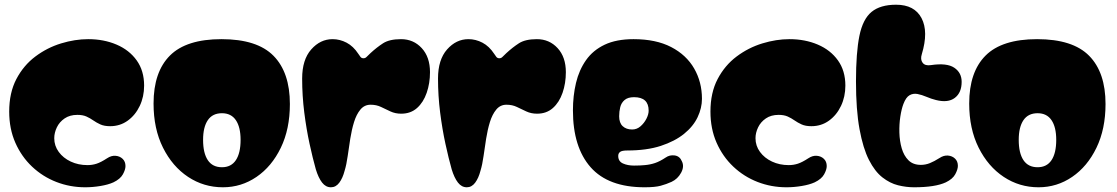

<svg xmlns="http://www.w3.org/2000/svg" viewBox="-20 -780 4735 814"><path d="M341 14Q277 14 219 -8.5Q161 -31 116 -73.5Q71 -116 45 -175Q19 -234 19 -307Q19 -387 49.5 -445Q80 -503 130 -540.5Q180 -578 239 -596Q298 -614 354 -614Q420 -614 474 -591Q528 -568 559.5 -524Q591 -480 591 -417Q591 -370 572.5 -331Q554 -292 521.5 -268.5Q489 -245 447 -245Q422 -245 405.5 -252.5Q389 -260 375.5 -269.5Q362 -279 346.5 -286Q331 -293 308 -293Q276 -293 254 -278Q232 -263 221 -240Q210 -217 210 -194Q210 -162 229 -136Q248 -110 280 -95Q312 -80 351 -80Q371 -80 389.5 -86Q408 -92 434 -109Q452 -121 470 -119.5Q488 -118 500 -106.5Q512 -95 512 -76Q512 -61 501 -41Q490 -21 461 -7Q439 3 406 8.5Q373 14 341 14Z M925 14Q844 14 777.5 -30Q711 -74 671 -154Q631 -234 631 -341Q631 -475 700.5 -544.5Q770 -614 919 -614Q1070 -614 1139.5 -543.5Q1209 -473 1209 -339Q1209 -233 1170.5 -153.5Q1132 -74 1067.5 -30Q1003 14 925 14ZM921 -71Q960 -71 980 -101Q1000 -131 1000 -187Q1000 -241 980 -270.5Q960 -300 921 -300Q881 -300 861 -270.5Q841 -241 841 -187Q841 -131 861 -101Q881 -71 921 -71Z M1383 14Q1361 14 1345.5 -6Q1330 -26 1319 -62Q1306 -108 1292.5 -170Q1279 -232 1270 -303Q1261 -374 1261 -447Q1261 -527 1299.5 -570.5Q1338 -614 1390 -614Q1421 -614 1449.5 -599Q1478 -584 1499 -552Q1504 -544 1508.5 -538.5Q1513 -533 1521 -533Q1529 -533 1534.5 -539Q1540 -545 1551 -555Q1577 -579 1604 -596.5Q1631 -614 1680 -614Q1733 -614 1768 -576Q1803 -538 1803 -474Q1803 -427 1789 -386.5Q1775 -346 1748 -322Q1721 -298 1681 -298Q1656 -298 1635.5 -307.5Q1615 -317 1595.5 -326.5Q1576 -336 1551 -336Q1525 -336 1508 -315.5Q1491 -295 1481 -262.5Q1471 -230 1465 -192Q1459 -154 1454 -118Q1449 -82 1441 -56Q1433 -25 1418.5 -5.5Q1404 14 1383 14Z M1959 14Q1937 14 1921.5 -6Q1906 -26 1895 -62Q1882 -108 1868.5 -170Q1855 -232 1846 -303Q1837 -374 1837 -447Q1837 -527 1875.5 -570.5Q1914 -614 1966 -614Q1997 -614 2025.5 -599Q2054 -584 2075 -552Q2080 -544 2084.5 -538.5Q2089 -533 2097 -533Q2105 -533 2110.5 -539Q2116 -545 2127 -555Q2153 -579 2180 -596.5Q2207 -614 2256 -614Q2309 -614 2344 -576Q2379 -538 2379 -474Q2379 -427 2365 -386.5Q2351 -346 2324 -322Q2297 -298 2257 -298Q2232 -298 2211.5 -307.5Q2191 -317 2171.5 -326.5Q2152 -336 2127 -336Q2101 -336 2084 -315.5Q2067 -295 2057 -262.5Q2047 -230 2041 -192Q2035 -154 2030 -118Q2025 -82 2017 -56Q2009 -25 1994.5 -5.5Q1980 14 1959 14Z M2713 14Q2559 14 2484 -71Q2409 -156 2409 -312Q2409 -374 2422 -428.5Q2435 -483 2464.5 -525Q2494 -567 2543.5 -590.5Q2593 -614 2666 -614Q2761 -614 2825.5 -580.5Q2890 -547 2923 -489.5Q2956 -432 2956 -361Q2956 -322 2937.5 -283Q2919 -244 2880 -212.5Q2841 -181 2781.5 -161.5Q2722 -142 2639 -142Q2617 -142 2609 -136Q2601 -130 2601 -119Q2601 -96 2621 -87Q2641 -78 2668 -78Q2695 -78 2714 -80Q2737 -82 2757.5 -89Q2778 -96 2802 -112Q2819 -124 2840.5 -121Q2862 -118 2871 -96Q2882 -74 2867.5 -47.5Q2853 -21 2827 -9Q2805 1 2781 7.5Q2757 14 2713 14ZM2660 -231Q2680 -231 2695.5 -244.5Q2711 -258 2720.5 -276.5Q2730 -295 2730 -311Q2730 -368 2668 -368Q2642 -368 2628 -356Q2614 -344 2609.5 -325.5Q2605 -307 2605 -287Q2605 -259 2620 -245Q2635 -231 2660 -231Z M3314 14Q3250 14 3192 -8.5Q3134 -31 3089 -73.5Q3044 -116 3018 -175Q2992 -234 2992 -307Q2992 -387 3022.5 -445Q3053 -503 3103 -540.5Q3153 -578 3212 -596Q3271 -614 3327 -614Q3393 -614 3447 -591Q3501 -568 3532.5 -524Q3564 -480 3564 -417Q3564 -370 3545.5 -331Q3527 -292 3494.5 -268.5Q3462 -245 3420 -245Q3395 -245 3378.5 -252.5Q3362 -260 3348.5 -269.5Q3335 -279 3319.5 -286Q3304 -293 3281 -293Q3249 -293 3227 -278Q3205 -263 3194 -240Q3183 -217 3183 -194Q3183 -162 3202 -136Q3221 -110 3253 -95Q3285 -80 3324 -80Q3344 -80 3362.5 -86Q3381 -92 3407 -109Q3425 -121 3443 -119.5Q3461 -118 3473 -106.5Q3485 -95 3485 -76Q3485 -61 3474 -41Q3463 -21 3434 -7Q3412 3 3379 8.5Q3346 14 3314 14Z M3855 14Q3822 14 3787.5 5.5Q3753 -3 3721 -28Q3689 -53 3664 -102Q3639 -151 3624 -232.5Q3609 -314 3609 -435Q3609 -557 3623.5 -628Q3638 -699 3675 -729.5Q3712 -760 3779 -760Q3857 -760 3887 -703Q3917 -646 3888 -550Q3881 -528 3891.5 -514Q3902 -500 3927 -504Q3994 -514 4025.5 -493Q4057 -472 4057 -433Q4057 -387 4028 -365Q3999 -343 3948 -356Q3928 -361 3908 -369.5Q3888 -378 3870 -381.5Q3852 -385 3836.5 -376.5Q3821 -368 3810 -339Q3802 -318 3797 -285.5Q3792 -253 3793 -217.5Q3794 -182 3803 -151Q3812 -120 3831.5 -100.5Q3851 -81 3884 -81Q3904 -81 3922.5 -88.5Q3941 -96 3963 -110Q3981 -122 3999 -120.5Q4017 -119 4029 -107.5Q4041 -96 4041 -77Q4041 -62 4030 -41.5Q4019 -21 3990 -7Q3945 14 3855 14Z M4383 14Q4302 14 4235.5 -30Q4169 -74 4129 -154Q4089 -234 4089 -341Q4089 -475 4158.5 -544.5Q4228 -614 4377 -614Q4528 -614 4597.5 -543.5Q4667 -473 4667 -339Q4667 -233 4628.5 -153.5Q4590 -74 4525.5 -30Q4461 14 4383 14ZM4379 -71Q4418 -71 4438 -101Q4458 -131 4458 -187Q4458 -241 4438 -270.5Q4418 -300 4379 -300Q4339 -300 4319 -270.5Q4299 -241 4299 -187Q4299 -131 4319 -101Q4339 -71 4379 -71Z"/></svg>

Font: Matemasie
Style: Regular
Weight: 400
Designer: Adam Yeo
Version: Version 1.001; ttfautohint (v1.8.4.7-5d5b)